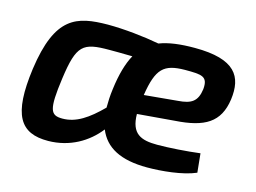

<svg xmlns="http://www.w3.org/2000/svg" viewBox="-76 -634 1033 775"><g transform="rotate(15 440.0 -246.0)"><path d="M651 -504C591 -504 543 -498 504 -483C440 -495 356 -504 288 -504C158 -503 73 -480 41 -253C14 -54 58 13 176 12C266 11 338 -32 385 -92C413 -23 478 12 589 12C648 12 736 4 791 -20L783 -99C728 -92 653 -87 605 -87C537 -87 495 -103 494 -186L649 -199C772 -207 832 -242 846 -341C859 -439 822 -504 651 -504ZM727 -352C720 -299 695 -284 641 -280L501 -267C519 -382 548 -407 635 -408C706 -408 732 -407 727 -352ZM208 -90C158 -90 147 -110 166 -247C186 -391 209 -407 320 -407C338 -407 373 -407 416 -406C396 -370 382 -321 374 -258C370 -229 369 -203 369 -179C313 -123 265 -90 208 -90Z"/></g></svg>

Font: Exo 2 Semi Bold
Style: Italic
Weight: 600
Italic angle: -8°
Designer: Natanael Gama
Version: Version 1.001;PS 001.001;hotconv 1.0.88;makeotf.lib2.5.64775